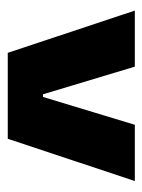

<svg xmlns="http://www.w3.org/2000/svg" viewBox="45 -724 376 507"><g transform="rotate(-90 233.5 -471.0)"><path d="M8.5 -303.5 120 -639H347L458.5 -303.5H310.5L237.5 -546H230.5L157 -303.5Z"/></g></svg>

Font: Anek Malayalam ExtraBold
Style: Regular
Weight: 800
Version: Version 1.003